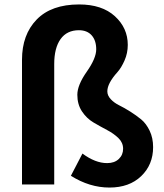

<svg xmlns="http://www.w3.org/2000/svg" viewBox="-20 -830 740 864"><path d="M299 -39 351 -139Q409 -96 462 -96Q495 -96 514.5 -114.5Q534 -133 534 -160.5Q534 -188 513 -208.5Q492 -229 461.5 -245Q431 -261 400.5 -279Q370 -297 349 -328.5Q328 -360 328 -403.5Q328 -447 370.5 -507.5Q413 -568 413 -608Q413 -648 392.5 -671Q372 -694 335 -694Q281 -694 252.5 -654Q224 -614 224 -542V0H79V-561Q79 -674 145 -742Q211 -810 336 -810Q439 -810 497 -757Q555 -704 555 -628Q555 -591 540.5 -558Q526 -525 509 -506Q463 -455 463 -419Q463 -400 478.5 -383.5Q494 -367 516.5 -356Q539 -345 566 -328Q593 -311 615.5 -292.5Q638 -274 653.5 -241.5Q669 -209 669 -168Q669 -89 615.5 -37.5Q562 14 472.5 14Q383 14 299 -39Z"/></svg>

Font: Swei Fan Sans CJK TC
Style: Bold
Weight: 700
Version: Version 2.130